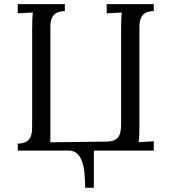

<svg xmlns="http://www.w3.org/2000/svg" viewBox="-20 -720 811 918"><path d="M715.3 -667Q687 -666 672.9 -656.7Q658.7 -647.5 652.8 -631.3Q647 -615.2 646.7 -593Q646.5 -570.8 646.5 -544.4V-112.3Q646.5 -91.8 645.8 -73.5Q645 -55.2 643.1 -40L715.3 -44.4V0H428.7V177.7H387.2Q387.2 140.6 384 108.2Q380.9 75.7 372.1 51.5Q363.3 27.3 347.9 13.7Q332.5 0 307.6 0H64.9V-33.2Q92.8 -34.2 107.2 -43.5Q121.6 -52.7 127.4 -68.8Q133.3 -85 133.5 -107.2Q133.8 -129.4 133.8 -156.2V-581.1Q133.8 -634.3 136.7 -660.2L64.9 -656.2V-700.2H290V-667Q261.7 -666 247.3 -656.7Q232.9 -647.5 227.1 -631.3Q221.2 -615.2 220.9 -593Q220.7 -570.8 220.7 -544.4V-39.6L492.7 -43Q513.7 -43.9 526.6 -50Q539.6 -56.2 546.6 -66.4Q553.7 -76.7 556.2 -91.1Q558.6 -105.5 559.1 -123V-581.1Q559.1 -608.4 559.8 -627.9Q560.5 -647.5 562.5 -660.2L490.2 -656.2V-700.2H715.3Z"/></svg>

Font: Lora
Style: Regular
Weight: 400
Designer: Olga Karpushina, Alexei Vanyashin
Foundry: Cyreal (www.cyreal.org, a@cyreal.org)
Version: Version 1.014